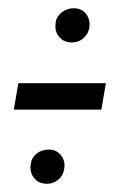

<svg xmlns="http://www.w3.org/2000/svg" viewBox="-20 -473 312 466"><path d="M13.5 -207 24.5 -271H237L226 -207ZM155 -370Q134 -370 122.8 -384.5Q111.5 -399 115.5 -420Q117.5 -433.5 130 -443.2Q142.5 -453 159 -453Q178.5 -453 189.2 -438.8Q200 -424.5 196.5 -404.5Q194 -390 182.2 -380Q170.5 -370 155 -370ZM94.5 -27Q73.5 -27 62.2 -41.5Q51 -56 55 -77Q57 -91 69.2 -100.5Q81.5 -110 99 -110Q117 -110 128.2 -95.8Q139.5 -81.5 135.5 -61.5Q133 -46.5 121.2 -36.8Q109.5 -27 94.5 -27Z"/></svg>

Font: Anybody UltraExpanded Regular
Style: Italic
Weight: 400
Width: 9
Italic angle: -10°
Designer: Tyler Finck
Foundry: Etcetera Type Company
Version: Version 1.010; ttfautohint (v1.8.3) -l 8 -r 50 -G 200 -x 14 